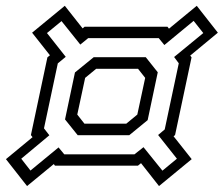

<svg xmlns="http://www.w3.org/2000/svg" viewBox="-67 -630 753 646"><path d="M24 -4 -47 -94.5 42.5 -168.5 37 -175.5 92.5 -437 101 -444 41 -520 151 -610.5 211 -534.5 217.5 -540H496.5L501.5 -533.5L595 -610.5L666 -520L573 -443L577.5 -437L522 -175.5L517 -171.5L578 -94.5L468 -4L407.5 -81L397 -72.5H118L114 -78ZM217 -214H358L395 -244.5L421.5 -368L397.5 -398.5H256.5L219.5 -368L193 -244.5ZM35.5 -56.2 130 -134 149.2 -110.8H385.5L415.8 -134.8L479.5 -55.8L528.2 -96L465 -175.8L487.2 -194.5L534.5 -417L518.8 -438.2L617 -518.8L584.5 -559.8L486 -478.5L467 -501.8H229.8L203.2 -480L140 -559L91 -518.8L154.2 -438.8L127.5 -416.8L81 -198.2L99 -174.8L4.5 -96ZM194.5 -175 151.8 -228.2 185.2 -386.2 248.2 -437.5H423.5L463.8 -386.8L429.8 -225.8L367.8 -175Z"/></svg>

Font: Tourney Thin
Style: Italic
Weight: 100
Italic angle: -12°
Designer: Tyler Finck
Foundry: Etcetera Type Co
Version: Version 1.015